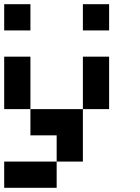

<svg xmlns="http://www.w3.org/2000/svg" viewBox="-20 -895 665 915"><path d="M0 -750V-875H125V-750ZM375 -750V-875H500V-750ZM125 -375H0V-625H125ZM375 -375V-625H500V-375ZM375 -125H250V-250H125V-375H375ZM250 -125V0H0V-125Z"/></svg>

Font: Tiny5
Style: Regular
Weight: 400
Designer: Stefan Schmidt
Foundry: Made with Bits'n'Picas by Kreative Software
Version: Version 1.002; ttfautohint (v1.8.4.7-5d5b)